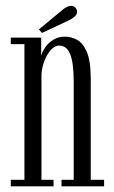

<svg xmlns="http://www.w3.org/2000/svg" viewBox="-20 -656 402 676"><path d="M18 0V-23H66V-500.5H18V-523.5H125V-460Q129 -474.5 140 -490.2Q151 -506 168.5 -516.5Q186 -527 209 -527Q230 -527 250.8 -516.2Q271.5 -505.5 285.5 -473.5Q299.5 -441.5 299.5 -377.5V-23H346.5V0H196.5V-23H239.5V-367Q239.5 -435.5 227 -465.5Q214.5 -495.5 188.5 -495.5Q175.5 -495.5 164.2 -485.2Q153 -475 144.2 -458.8Q135.5 -442.5 130.8 -424.2Q126 -406 126 -390V-23H168.5V0ZM127.5 -540 117 -552.5 201 -622Q208 -628 215.8 -631.8Q223.5 -635.5 230.5 -635.5Q236.5 -635.5 241.5 -632.5Q246.5 -629.5 249 -624Q251.5 -619.5 251.5 -614.5Q251.5 -605 242.2 -597Q233 -589 221 -583.5Z"/></svg>

Font: Imbue 48pt Light
Style: Regular
Weight: 300
Designer: Tyler Finck
Foundry: Etcetera Type Company
Version: Version 1.102